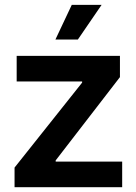

<svg xmlns="http://www.w3.org/2000/svg" viewBox="-20 -778 564 798"><path d="M40.5 0V-81.5L321.3 -434.6V-439.5H49.3V-545.9H478.5V-457.5L211.4 -111.3V-106.4H487.8V0ZM210.4 -613.8 278.3 -757.8H402.3L303.7 -613.8Z"/></svg>

Font: Inter Tight SemiBold
Style: Regular
Weight: 600
Designer: Rasmus Andersson
Foundry: rsms
Version: Version 3.004; ttfautohint (v1.8.4.7-5d5b)